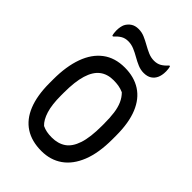

<svg xmlns="http://www.w3.org/2000/svg" viewBox="-277 -1068 1203 1203"><g transform="rotate(45 325.0 -466.0)"><path d="M326 -720Q409 -720 468 -682Q527 -644 558 -568.5Q589 -493 589 -380V-346Q589 -226 556.5 -144.5Q524 -63 465 -21.5Q406 20 326 20Q240 20 181 -18Q122 -56 91.5 -131.5Q61 -207 61 -317V-351Q61 -465 91 -548Q121 -631 180 -675.5Q239 -720 326 -720ZM167 -313Q167 -232 183 -180.5Q199 -129 227 -103Q246 -94 266 -90Q286 -86 312 -86Q367 -86 405 -112Q443 -138 463 -198Q483 -258 483 -360V-376Q483 -432 477.5 -472.5Q472 -513 458.5 -543.5Q445 -574 422 -597Q399 -607 378 -610.5Q357 -614 332 -614Q277 -614 240.5 -585.5Q204 -557 185.5 -496.5Q167 -436 167 -339ZM425 -879Q452 -879 472.5 -890.5Q493 -902 514 -926H520Q523 -918 524.5 -906.5Q526 -895 526 -886Q526 -866 523 -852Q520 -838 516 -829Q506 -806 485.5 -792.5Q465 -779 433 -779Q406 -779 380 -790Q354 -801 329 -815.5Q304 -830 278 -841Q252 -852 225 -852Q198 -852 178 -840.5Q158 -829 136 -805H130Q127 -813 125.5 -824.5Q124 -836 124 -845Q124 -865 127 -879Q130 -893 134 -902Q145 -924 165.5 -938Q186 -952 217 -952Q245 -952 270.5 -941Q296 -930 321.5 -915.5Q347 -901 372.5 -890Q398 -879 425 -879Z"/></g></svg>

Font: Recursive Casual Medium
Style: Regular
Weight: 500
Version: Version 1.047